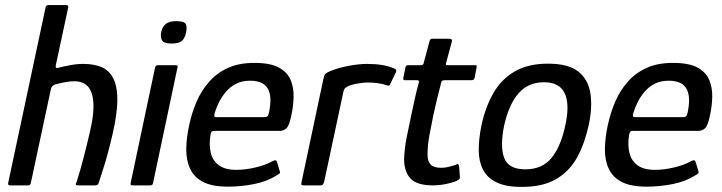

<svg xmlns="http://www.w3.org/2000/svg" viewBox="-20 -728 2835 754"><path d="M12 -9Q49 -181 85.5 -354Q122 -527 159 -699Q160 -708 170 -708Q188 -708 205.5 -708Q223 -708 240 -708Q249 -708 248 -699Q236 -643 223.5 -585.5Q211 -528 199 -471Q198 -464 200.5 -462Q203 -460 210 -462Q229 -467 255.5 -472Q282 -477 307 -477Q347 -477 376 -465.5Q405 -454 421.5 -426.5Q438 -399 440.5 -353Q443 -307 430 -239Q422 -199 411.5 -157Q401 -115 389 -76.5Q377 -38 367 -8Q365 -3 361.5 -1.5Q358 0 352 0Q336 0 321 0Q306 0 290 0Q279 0 278 -2.5Q277 -5 282 -17Q296 -61 309 -111.5Q322 -162 333 -210Q346 -265 347 -302.5Q348 -340 339.5 -363.5Q331 -387 314 -398Q297 -409 272 -409Q257 -409 237 -405.5Q217 -402 200 -397Q193 -396 187 -391Q181 -386 179 -374L101 -9Q99 0 90 0H20Q10 0 12 -9Z M711 -602Q707 -580 695.5 -568.5Q684 -557 653 -557Q625 -557 617 -568.5Q609 -580 613 -602Q617 -622 630.5 -633.5Q644 -645 672 -645Q704 -645 709.5 -633.5Q715 -622 711 -602ZM581 -9Q579 0 571 0H500Q491 0 493 -9L589 -463Q591 -472 600 -472H671Q674 -472 676.5 -469.5Q679 -467 677 -463Z M723 -237Q733 -284 751.5 -327.5Q770 -371 800.5 -406Q831 -441 874.5 -461Q918 -481 979 -481Q1042 -481 1075.5 -462.5Q1109 -444 1121.5 -413.5Q1134 -383 1133 -346.5Q1132 -310 1124 -274Q1116 -235 1105 -224.5Q1094 -214 1078 -214H820Q816 -214 812.5 -212Q809 -210 807 -201Q800 -161 807.5 -129Q815 -97 839.5 -79Q864 -61 908 -61Q943 -61 981.5 -70Q1020 -79 1044 -92Q1053 -97 1059.5 -98.5Q1066 -100 1069 -88L1078 -58Q1081 -50 1078 -47Q1075 -44 1066 -39Q1028 -15 977 -5Q926 5 876 5Q813 5 777.5 -13.5Q742 -32 726.5 -65.5Q711 -99 711.5 -143Q712 -187 723 -237ZM1037 -288Q1042 -313 1042 -335Q1042 -357 1034.5 -374.5Q1027 -392 1009 -401.5Q991 -411 962 -411Q931 -411 908 -399.5Q885 -388 868.5 -369Q852 -350 841 -328.5Q830 -307 824 -287Q821 -276 821.5 -272Q822 -268 829 -268Q876 -268 923.5 -268Q971 -268 1018 -268Q1027 -268 1030.5 -271.5Q1034 -275 1037 -288Z M1422 -477Q1488 -477 1528 -459Q1535 -456 1536 -453Q1537 -450 1535 -445L1513 -399Q1511 -393 1507.5 -392Q1504 -391 1499 -393Q1483 -399 1462.5 -401.5Q1442 -404 1426 -404Q1410 -404 1394 -401.5Q1378 -399 1366 -396Q1354 -393 1348 -390Q1342 -387 1336.5 -383Q1331 -379 1328 -365L1253 -14Q1250 -5 1247 -2.5Q1244 0 1238 0H1170Q1167 0 1164.5 -2Q1162 -4 1164 -12L1250 -418Q1253 -433 1258 -438Q1263 -443 1273 -447Q1305 -461 1347 -469Q1389 -477 1422 -477Z M1681 0Q1617 0 1592 -27Q1567 -54 1567 -103Q1568 -145 1577.5 -191Q1587 -237 1597 -285Q1604 -317 1610 -345Q1616 -373 1625 -404Q1627 -413 1618 -413H1571Q1566 -413 1564.5 -415Q1563 -417 1564 -423L1572 -462Q1573 -468 1575.5 -470Q1578 -472 1584 -472H1633Q1639 -472 1641.5 -475Q1644 -478 1645 -485L1667 -567Q1670 -576 1677 -576H1746Q1750 -576 1753 -573.5Q1756 -571 1755 -567L1733 -485Q1730 -477 1731 -474.5Q1732 -472 1737 -472H1844Q1851 -472 1852 -470.5Q1853 -469 1851 -461L1844 -423Q1843 -418 1840 -415.5Q1837 -413 1830 -413H1724Q1720 -413 1716.5 -410.5Q1713 -408 1712 -401Q1704 -371 1696.5 -340Q1689 -309 1682 -277Q1674 -238 1666.5 -197.5Q1659 -157 1659 -120Q1659 -94 1671.5 -81.5Q1684 -69 1713 -69Q1727 -69 1741 -72.5Q1755 -76 1768 -80Q1777 -85 1779 -83.5Q1781 -82 1783 -75L1786 -33Q1789 -23 1764 -14Q1752 -10 1736.5 -6.5Q1721 -3 1706 -1.5Q1691 0 1681 0Z M2029 6Q1966 6 1929.5 -12Q1893 -30 1876.5 -62.5Q1860 -95 1860 -139.5Q1860 -184 1871 -237Q1886 -307 1917 -361.5Q1948 -416 2000.5 -447Q2053 -478 2132 -478Q2212 -478 2251 -447Q2290 -416 2298.5 -361.5Q2307 -307 2292 -237Q2277 -167 2247.5 -112Q2218 -57 2165.5 -25.5Q2113 6 2029 6ZM2043 -63Q2110 -63 2146.5 -108.5Q2183 -154 2200 -236Q2218 -317 2198 -361Q2178 -405 2116 -405Q2054 -405 2016 -361Q1978 -317 1960 -236Q1943 -153 1960 -108Q1977 -63 2043 -63Z M2367 -237Q2377 -284 2395.5 -327.5Q2414 -371 2444.5 -406Q2475 -441 2518.5 -461Q2562 -481 2623 -481Q2686 -481 2719.5 -462.5Q2753 -444 2765.5 -413.5Q2778 -383 2777 -346.5Q2776 -310 2768 -274Q2760 -235 2749 -224.5Q2738 -214 2722 -214H2464Q2460 -214 2456.5 -212Q2453 -210 2451 -201Q2444 -161 2451.5 -129Q2459 -97 2483.5 -79Q2508 -61 2552 -61Q2587 -61 2625.5 -70Q2664 -79 2688 -92Q2697 -97 2703.5 -98.5Q2710 -100 2713 -88L2722 -58Q2725 -50 2722 -47Q2719 -44 2710 -39Q2672 -15 2621 -5Q2570 5 2520 5Q2457 5 2421.5 -13.5Q2386 -32 2370.5 -65.5Q2355 -99 2355.5 -143Q2356 -187 2367 -237ZM2681 -288Q2686 -313 2686 -335Q2686 -357 2678.5 -374.5Q2671 -392 2653 -401.5Q2635 -411 2606 -411Q2575 -411 2552 -399.5Q2529 -388 2512.5 -369Q2496 -350 2485 -328.5Q2474 -307 2468 -287Q2465 -276 2465.5 -272Q2466 -268 2473 -268Q2520 -268 2567.5 -268Q2615 -268 2662 -268Q2671 -268 2674.5 -271.5Q2678 -275 2681 -288Z"/></svg>

Font: Glory Medium
Style: Italic
Weight: 500
Italic angle: -12°
Version: Version 1.011